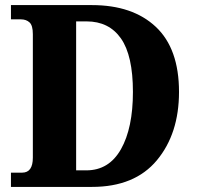

<svg xmlns="http://www.w3.org/2000/svg" viewBox="-20 -734 773 754"><path d="M23 0H341Q509 0 596 -104.5Q683 -209 683 -373Q683 -543 592 -628.5Q501 -714 341 -714H23V-658H62Q83 -658 96 -646Q109 -634 109 -600V-115Q109 -56 67 -56H23ZM279 -65V-650H320Q408 -650 455 -583Q502 -516 502 -373Q502 -231 455 -148Q408 -65 319 -65Z"/></svg>

Font: Noto Serif SemiCondensed Extra
Style: Regular
Weight: 800
Width: 4
Designer: Monotype Design Team
Foundry: Monotype Imaging Inc.
Version: Version 1.002